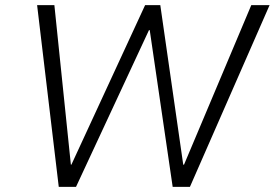

<svg xmlns="http://www.w3.org/2000/svg" viewBox="-20 -725 1066 745"><path d="M208 0 124 -705H191L255 -86H257L543 -705H602L691 -86H694L955 -705H1026L717 0H650L561 -608H558L275 0Z"/></svg>

Font: Nunito Sans 7pt SemiCondensed Light
Style: Italic
Weight: 300
Width: 4
Italic angle: -9°
Designer: Vernon Adams
Foundry: Vernon Adams
Version: Version 3.101;gftools[0.9.27]